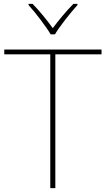

<svg xmlns="http://www.w3.org/2000/svg" viewBox="-20 -969 545 989"><path d="M241 -792H263C287 -833 342 -902 379 -943V-949H358C321 -912 280 -862 252 -824C224 -862 185 -912 148 -949H127V-943C164 -902 217 -833 241 -792ZM265 0V-689H503V-714H2V-689H239V0Z"/></svg>

Font: Noto Sans Georgian Thin
Style: Regular
Weight: 100
Designer: Monotype Design Team, Akaki Razmadze
Foundry: Google LLC
Version: Version 2.005